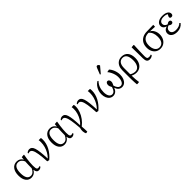

<svg xmlns="http://www.w3.org/2000/svg" viewBox="420 -2609 4653 4653"><g transform="rotate(-45 2746.5 -282.0)"><path d="M248 14Q156 14 104.5 -55Q53 -124 53 -248Q53 -375 109.5 -448Q166 -521 265 -521Q316 -521 355.5 -497.5Q395 -474 418 -430H420L426 -507L499 -513L508 -507Q497 -454 489 -392.5Q481 -331 476 -273Q471 -215 471 -172Q471 -118 476 -89.5Q481 -61 493 -49.5Q505 -38 528 -38Q547 -38 576 -50L584 -27Q549 14 496 14Q421 14 411 -89H409Q385 -41 342 -13.5Q299 14 248 14ZM266 -30Q354 -30 406 -145Q406 -194 408 -256Q410 -318 413 -376Q392 -426 355.5 -454Q319 -482 272 -482Q129 -482 129 -254Q129 -30 266 -30Z M847 15 792 2Q783 -169 766 -271.5Q749 -374 722 -419.5Q695 -465 654 -465Q632 -465 608 -453L599 -476Q616 -495 641 -505.5Q666 -516 691 -516Q730 -516 757.5 -492Q785 -468 803 -413.5Q821 -359 831.5 -267.5Q842 -176 848 -40H851Q900 -89 936.5 -153Q973 -217 993 -288.5Q1013 -360 1013 -433Q1013 -481 1007 -508H1074L1085 -503Q1089 -485 1089 -444Q1089 -320 1026 -201Q963 -82 847 15Z M1381 14Q1289 14 1237.5 -55Q1186 -124 1186 -248Q1186 -375 1242.5 -448Q1299 -521 1398 -521Q1449 -521 1488.5 -497.5Q1528 -474 1551 -430H1553L1559 -507L1632 -513L1641 -507Q1630 -454 1622 -392.5Q1614 -331 1609 -273Q1604 -215 1604 -172Q1604 -118 1609 -89.5Q1614 -61 1626 -49.5Q1638 -38 1661 -38Q1680 -38 1709 -50L1717 -27Q1682 14 1629 14Q1554 14 1544 -89H1542Q1518 -41 1475 -13.5Q1432 14 1381 14ZM1399 -30Q1487 -30 1539 -145Q1539 -194 1541 -256Q1543 -318 1546 -376Q1525 -426 1488.5 -454Q1452 -482 1405 -482Q1262 -482 1262 -254Q1262 -30 1399 -30Z M1937 186Q1916 147 1913 95Q1910 43 1927 -10Q1914 -180 1896.5 -279.5Q1879 -379 1852.5 -422Q1826 -465 1786 -465Q1768 -465 1741 -453L1732 -476Q1767 -516 1821 -516Q1859 -516 1885.5 -493.5Q1912 -471 1929.5 -418.5Q1947 -366 1957.5 -277Q1968 -188 1973 -56H1976Q2026 -98 2064 -160.5Q2102 -223 2123.5 -295Q2145 -367 2145 -438Q2145 -482 2138 -508L2206 -513L2215 -507Q2221 -484 2221 -446Q2221 -367 2190.5 -286Q2160 -205 2106 -131.5Q2052 -58 1979 -3Q1983 40 1985.5 91Q1988 142 1988 178Q1958 187 1937 186Z M2530 15 2475 2Q2466 -169 2449 -271.5Q2432 -374 2405 -419.5Q2378 -465 2337 -465Q2315 -465 2291 -453L2282 -476Q2299 -495 2324 -505.5Q2349 -516 2374 -516Q2413 -516 2440.5 -492Q2468 -468 2486 -413.5Q2504 -359 2514.5 -267.5Q2525 -176 2531 -40H2534Q2583 -89 2619.5 -153Q2656 -217 2676 -288.5Q2696 -360 2696 -433Q2696 -481 2690 -508H2757L2768 -503Q2772 -485 2772 -444Q2772 -320 2709 -201Q2646 -82 2530 15Z M3046 14Q2993 14 2953 -15.5Q2913 -45 2890.5 -98Q2868 -151 2868 -221Q2868 -281 2887.5 -337Q2907 -393 2942.5 -439Q2978 -485 3026 -514L3049 -498Q2942 -389 2942 -218Q2942 -130 2972 -80.5Q3002 -31 3055 -31Q3137 -31 3175 -162Q3155 -195 3147.5 -218Q3140 -241 3140 -265Q3140 -299 3156.5 -321.5Q3173 -344 3198 -344Q3224 -344 3241 -321.5Q3258 -299 3258 -264Q3258 -250 3255.5 -238.5Q3253 -227 3245.5 -210Q3238 -193 3223 -162Q3262 -31 3345 -31Q3396 -31 3425.5 -84Q3455 -137 3455 -227Q3455 -271 3441.5 -320Q3428 -369 3404.5 -415.5Q3381 -462 3349 -498L3419 -512L3429 -506Q3458 -474 3480.5 -429Q3503 -384 3515.5 -333Q3528 -282 3528 -233Q3528 -161 3505 -105Q3482 -49 3442 -17.5Q3402 14 3350 14Q3297 14 3258.5 -18Q3220 -50 3201 -109H3198Q3180 -51 3139 -18.5Q3098 14 3046 14ZM3202 -573 3182 -584 3245 -744Q3254 -766 3262.5 -776Q3271 -786 3288 -786Q3303 -786 3315 -776.5Q3327 -767 3339 -746V-735Z M3659 222 3648 216Q3645 185 3642.5 143Q3640 101 3639 56Q3638 11 3638 -29V-271Q3638 -347 3665 -403Q3692 -459 3741 -490Q3790 -521 3855 -521Q3959 -521 4016 -452.5Q4073 -384 4073 -259Q4073 -177 4044.5 -115.5Q4016 -54 3964.5 -20Q3913 14 3845 14Q3810 14 3770.5 3.5Q3731 -7 3708 -22H3706Q3706 38 3711 103.5Q3716 169 3724 216ZM3844 -26Q3915 -26 3956.5 -87.5Q3998 -149 3998 -255Q3998 -482 3853 -482Q3782 -482 3744 -429.5Q3706 -377 3706 -277V-70Q3730 -51 3768 -38.5Q3806 -26 3844 -26Z M4299 14Q4245 14 4220.5 -20Q4196 -54 4196 -130Q4196 -164 4195.5 -216.5Q4195 -269 4194 -325.5Q4193 -382 4192 -431Q4191 -480 4191 -507L4263 -513L4273 -507Q4271 -468 4268.5 -415Q4266 -362 4264 -306.5Q4262 -251 4261 -204Q4260 -157 4260 -130Q4260 -78 4274.5 -59Q4289 -40 4329 -40Q4364 -40 4394 -54L4403 -30Q4387 -10 4358.5 2Q4330 14 4299 14Z M4666 14Q4599 14 4548.5 -18Q4498 -50 4470 -107.5Q4442 -165 4442 -241Q4442 -326 4476 -387Q4510 -448 4573 -482Q4636 -516 4724 -517L4947 -521V-464L4937 -458L4782 -466V-464Q4833 -439 4864.5 -378.5Q4896 -318 4896 -245Q4896 -169 4866.5 -110.5Q4837 -52 4785 -19Q4733 14 4666 14ZM4668 -26Q4742 -26 4782 -81.5Q4822 -137 4822 -240Q4822 -395 4729 -466L4715 -465Q4619 -462 4568 -404.5Q4517 -347 4517 -243Q4517 -144 4558 -85Q4599 -26 4668 -26Z M5240 14Q5149 14 5094.5 -26Q5040 -66 5040 -132Q5040 -179 5068.5 -213.5Q5097 -248 5150 -263V-264Q5050 -294 5050 -376Q5050 -441 5106.5 -481Q5163 -521 5254 -521Q5345 -521 5398 -488.5Q5451 -456 5451 -400Q5451 -372 5436 -356.5Q5421 -341 5396 -341Q5347 -341 5347 -381Q5347 -394 5353.5 -408Q5360 -422 5379 -452Q5340 -482 5258 -482Q5193 -482 5154.5 -454.5Q5116 -427 5116 -381Q5116 -310 5204 -282Q5226 -300 5242 -307Q5258 -314 5275 -314Q5298 -314 5312 -300.5Q5326 -287 5326 -266Q5326 -244 5311.5 -230Q5297 -216 5273 -216Q5240 -216 5201 -249Q5113 -222 5113 -144Q5113 -96 5150 -69Q5187 -42 5253 -42Q5364 -42 5426 -106L5448 -84Q5374 14 5240 14Z"/></g></svg>

Font: Literata 36pt Light
Style: Regular
Weight: 300
Designer: Latin by Veronika Burian and Jose Scaglione. Greek by Irene Vlachou. Cyrillic by Vera Evstafieva.
Foundry: TypeTogether
Version: Version 3.002